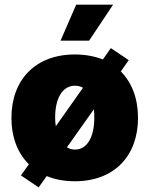

<svg xmlns="http://www.w3.org/2000/svg" viewBox="-20 -771 645 828"><path d="M146.5 37.1 181.6 -11.7C216.3 2.9 257.3 10.7 302.7 10.7C473.6 10.7 575.2 -99.6 575.2 -262.7C575.2 -345.7 548.8 -415 501 -462.9L535.2 -511.7L458 -563.5L423.8 -514.6C388.2 -528.3 348.1 -536.1 302.7 -536.1C131.8 -536.1 29.3 -425.8 29.3 -262.7C29.3 -179.7 55.7 -110.8 104.5 -62.5L70.3 -14.6ZM303.7 -126C290.5 -126 278.8 -129.4 268.6 -135.7L384.8 -299.8C386.2 -288.1 386.7 -276.4 386.7 -263.7C386.7 -179.7 355.5 -126 303.7 -126ZM241.2 -595.7H364.3L467.8 -751H308.6ZM217.8 -263.7C217.8 -348.6 250 -401.4 303.7 -401.4C315.9 -401.4 327.1 -398.4 337.9 -392.6L220.7 -226.6C218.8 -238.3 217.8 -250.5 217.8 -263.7Z"/></svg>

Font: Pretendard Black
Style: Regular
Weight: 900
Designer: Base glyphs from Inter by Rasmus Andersson; Hangeul glyphs from Noto Sans CJK(Source Han Sans) by Jang Soo-young and Kan
Foundry: Kil Hyung-jin
Version: Version 1.309;Glyphs 3.2 (3225)